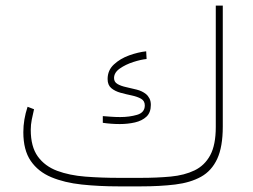

<svg xmlns="http://www.w3.org/2000/svg" viewBox="-20 -663 901 683"><path d="M402.8 -30.3H480Q538.6 -30.3 587.4 -34.9Q636.2 -39.6 672.1 -56.9Q708 -74.2 727.8 -110.8Q747.6 -147.5 747.6 -211.4V-643.1H772.5V-212.9Q772.5 -140.6 752.7 -97.9Q732.9 -55.2 695.1 -34.2Q657.2 -13.2 603 -6.6Q548.8 0 480 0H402.8Q332 0 270.5 -6.6Q209 -13.2 162.4 -32.7Q115.7 -52.2 89.4 -90.6Q63 -128.9 63 -192.9Q63 -237.8 78.1 -283.2L101.1 -274.4Q96.7 -255.9 93 -237.5Q89.4 -219.2 89.4 -201.2Q89.4 -141.1 114.5 -106.4Q139.6 -71.8 183.3 -55.4Q227.1 -39.1 283.7 -34.7Q340.3 -30.3 402.8 -30.3ZM345.7 -250Q358.4 -249 374.8 -247.8Q391.1 -246.6 407.7 -246.6Q440.4 -246.6 467.8 -254.6Q495.1 -262.7 495.1 -288.1Q495.1 -304.2 481.7 -311.8Q468.3 -319.3 448.5 -323.5Q428.7 -327.6 408.9 -333Q389.2 -338.4 376 -349.4Q362.8 -360.4 362.8 -381.8Q362.8 -413.1 385.3 -433.8Q407.7 -454.6 439.7 -466.1Q471.7 -477.5 500 -480.5L501.5 -453.1Q481.4 -451.2 454.1 -442.4Q426.8 -433.6 406.2 -419.2Q385.7 -404.8 385.7 -385.3Q385.7 -371.1 398.2 -364Q410.6 -356.9 429 -353Q447.3 -349.1 466.3 -344.2Q485.4 -339.4 499 -328.6Q506.8 -322.3 511.7 -312.7Q516.6 -303.2 516.6 -290Q516.6 -262.7 501 -248Q485.4 -233.4 460 -227.5Q434.6 -221.7 406.2 -221.7Q376 -221.7 345.7 -226.1Z"/></svg>

Font: Vazirmatn UI Thin
Style: Regular
Weight: 100
Designer: Saber Rastikerdar
Foundry: Saber Rastikerdar
Version: Version 33.003